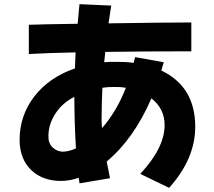

<svg xmlns="http://www.w3.org/2000/svg" viewBox="-20 -844 1040 933"><path d="M341.3 -373.5Q281.2 -342.8 248 -290Q214.8 -238.8 215.3 -180.2Q214.8 -147.5 236.3 -127Q257.8 -107.4 285.2 -106.9Q315.4 -107.4 349.1 -123Q341.8 -241.7 341.3 -363.3ZM591.8 -417.5Q566.4 -421.9 536.6 -421.4Q504.9 -421.9 477.5 -417.5Q474.1 -342.3 473.6 -267.1Q473.6 -245.1 475.6 -221.2Q546.4 -301.8 591.8 -417.5ZM928.7 -228Q928.7 -72.3 801.8 68.8L661.6 1Q780.3 -126.5 779.8 -236.3Q780.3 -315.4 715.8 -366.2Q630.9 -169.9 498.5 -59.1Q502.9 -38.1 514.6 22L366.2 46.9Q365.7 38.1 362.3 20Q318.8 35.2 275.4 35.2Q191.4 35.2 136.2 -13.2Q75.7 -67.9 75.2 -164.1Q75.2 -281.2 146 -374.5Q217.8 -467.8 344.2 -511.7Q345.7 -538.6 347.2 -589.4Q214.8 -586.9 120.1 -581.5V-723.6Q183.1 -726.1 357.4 -728.5Q363.3 -787.1 366.2 -823.7L520.5 -816.9Q513.2 -769.5 507.3 -730.5Q779.3 -734.9 909.7 -734.9V-594.7Q694.3 -594.7 491.7 -591.8L486.3 -541.5Q510.7 -543.9 545.4 -543.5Q590.3 -543.9 629.4 -538.6Q632.3 -547.9 636.7 -566.4L775.9 -541.5Q772.5 -529.3 763.7 -501.5Q928.7 -422.9 928.7 -228Z"/></svg>

Font: Droid Sans
Style: Regular
Weight: 400
Foundry: Ascender Corporation
Version: Version 1.00 build 114